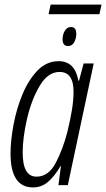

<svg xmlns="http://www.w3.org/2000/svg" viewBox="-20 -808 463 838"><path d="M414 -746 423 -788H201L192 -746ZM313 -660Q313 -690 290 -690Q272 -690 262.5 -673Q253 -656 253 -637Q253 -607 277 -607Q295 -607 304 -624Q313 -641 313 -660ZM79 -142Q79 -207 98 -289.5Q117 -372 153 -433Q189 -494 240 -494Q301 -494 301 -408Q301 -370 293.5 -325.5Q286 -281 274 -232Q255 -158 223.5 -97.5Q192 -37 139 -37Q79 -37 79 -142ZM244 -83H246L235 0H276L389 -531H345L325 -456H322Q307 -541 236 -541Q183 -541 143.5 -500Q104 -459 78 -396Q52 -333 39 -263.5Q26 -194 26 -138Q26 10 124 10Q162 10 190.5 -15Q219 -40 244 -83Z"/></svg>

Font: Noto Sans Display Condensed Light
Style: Italic
Weight: 300
Width: 3
Designer: Monotype Design team
Foundry: Monotype Imaging Inc.
Version: 1.000